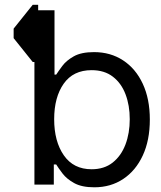

<svg xmlns="http://www.w3.org/2000/svg" viewBox="-20 -770 671 801"><path d="M116.5 -750H139.2V-727.3H207.4V-458.8H214.5Q223.7 -473 240.2 -495.2Q256.7 -517.4 287.8 -535Q318.9 -552.6 372.2 -552.6Q441.1 -552.6 493.6 -518.1Q546.2 -483.7 575.6 -420.5Q605.1 -357.2 605.1 -271.3Q605.1 -184.7 575.6 -121.3Q546.2 -57.9 494 -23.3Q441.8 11.4 373.6 11.4Q321 11.4 289.4 -6.2Q257.8 -23.8 240.8 -46.3Q223.7 -68.9 214.5 -83.8H204.5V0H123.6V-511.4H116.5L36.9 -610.8V-650.6ZM521.3 -272.7Q521.3 -330.3 503.7 -376.6Q486.2 -422.9 450.8 -450.1Q415.5 -477.3 362.2 -477.3Q285.5 -477.3 245.7 -420.8Q206 -364.3 206 -272.7Q206 -180 246.3 -122Q286.6 -63.9 362.2 -63.9Q414.8 -63.9 450.1 -91.8Q485.4 -119.7 503.4 -167.1Q521.3 -214.5 521.3 -272.7Z"/></svg>

Font: Inter Alia
Style: Regular
Weight: 400
Designer: Rasmus Andersson (Latin, Greek, Cyrillic etc.) and Evan from Shavian.info (Shavian, old style figures)
Foundry: Shavian.info
Version: Version 0.001;git-37ab20767